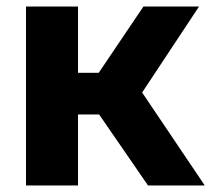

<svg xmlns="http://www.w3.org/2000/svg" viewBox="-20 -567 646 587"><path d="M432.5 0 239 -281 418.5 -547H588.5L400.5 -263V-305L606 0ZM59.5 0V-547H218.5V0ZM205 -217V-344.5H295.5V-217Z"/></svg>

Font: Encode Sans Condensed Thin
Style: Bold
Weight: 700
Version: Version 3.002